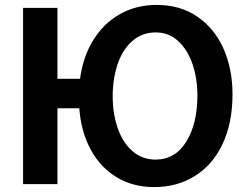

<svg xmlns="http://www.w3.org/2000/svg" viewBox="-20 -722 1004 782"><path d="M214 -690V-401H306Q318 -491 360 -559Q402 -627 468.5 -664.5Q535 -702 618 -702Q714 -702 784 -654Q854 -606 890.5 -523.5Q927 -441 927 -338Q927 -221 886.5 -135.5Q846 -50 773.5 -5Q701 40 608 40Q521 40 454.5 -0.5Q388 -41 349 -113.5Q310 -186 303 -281H214V28H74V-690ZM784 -333Q784 -401 764.5 -459.5Q745 -518 706.5 -554Q668 -590 614 -590Q559 -590 519 -555Q479 -520 459 -460.5Q439 -401 439 -330Q439 -259 459.5 -200Q480 -141 519.5 -106.5Q559 -72 613 -72Q694 -72 739 -145.5Q784 -219 784 -333Z"/></svg>

Font: LINE Seed Sans KR Bold
Style: Regular
Weight: 700
Designer: LINE BX Design & Sandoll Inc & Dalton Maag Ltd
Foundry: Sandoll Inc.
Version: Version 1.000